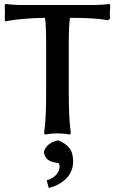

<svg xmlns="http://www.w3.org/2000/svg" viewBox="-20 -673 580 969"><path d="M226.1 275.9 215.8 236.8Q246.1 228.5 263.4 209.2Q280.8 189.9 280.8 167Q280.8 158.2 277.8 153.8Q274.9 149.4 272.9 149.2Q271 148.9 266.1 148.9Q236.8 144.5 222.2 133.5Q207.5 122.6 201.2 97.2Q204.1 75.7 223.6 58.3Q243.2 41 272.9 35.2Q309.1 48.8 329.1 73Q349.1 97.2 349.1 142.1Q349.1 169.9 338.1 193.6Q327.1 217.3 308.8 233.4Q290.5 249.5 269.5 260Q248.5 270.5 226.1 275.9ZM212.9 -445.8Q212.9 -549.8 207 -583Q153.3 -582.5 103 -578.1Q52.7 -573.7 29.3 -569.3L5.9 -564.9L3.9 -579.1Q4.9 -585.9 4.9 -606Q4.9 -628.9 3.9 -643.1L5.9 -652.8Q50.8 -647.9 80.1 -647.9H460Q489.3 -647.9 534.2 -652.8L536.1 -643.1V-637.2Q534.2 -612.8 534.2 -606.9Q534.2 -592.8 536.1 -579.1L524.9 -570.8Q464.4 -583 333 -583Q327.1 -547.4 327.1 -445.8V-202.1Q327.1 -76.2 336.9 -5.9L335 5.9Q298.8 0 270 0Q241.2 0 205.1 5.9L203.1 -5.9Q212.9 -72.3 212.9 -202.1Z"/></svg>

Font: Linear Smooth
Style: Bold
Weight: 700
Designer: Philipp H. Poll, Flanker
Foundry: Philipp H. Poll, reworked by Flanker
Version: Version 1.061 | FøM Fix